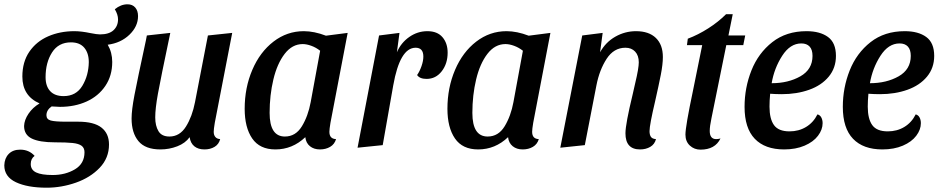

<svg xmlns="http://www.w3.org/2000/svg" viewBox="-52 -675 4366 893"><path d="M-32 94Q-31 61 -11.5 41Q8 21 42 21Q83 21 109 50Q91 63 91 88Q91 115 116 127Q141 139 193 139Q252 139 296.5 112.5Q341 86 341 33Q341 13 327.5 3Q314 -7 285.5 -10Q257 -13 203 -13Q132 -13 96 -30.5Q60 -48 60 -89Q61 -117 80.5 -146Q100 -175 132 -194Q52 -229 52 -319Q52 -387 84.5 -434.5Q117 -482 172 -506Q227 -530 294 -530Q326 -530 369 -521Q399 -515 413 -515Q455 -515 476 -534.5Q497 -554 497 -585Q497 -607 482 -632Q510 -655 541 -655Q564 -655 577 -640Q590 -625 590 -600Q590 -552 550 -513.5Q510 -475 449 -467Q470 -431 470 -387Q470 -323 438 -275.5Q406 -228 351 -203Q296 -178 227 -178Q214 -178 188 -180Q164 -163 164 -139Q164 -120 184 -114.5Q204 -109 256 -109H312Q385 -109 420 -81.5Q455 -54 455 -3Q455 60 411.5 105.5Q368 151 301 174.5Q234 198 165 198Q76 198 22 172.5Q-32 147 -32 94ZM361 -386Q361 -428 340 -453Q319 -478 278 -478Q220 -478 190 -431Q160 -384 160 -316Q160 -274 181.5 -251Q203 -228 244 -228Q302 -228 331 -276Q360 -324 361 -386Z M560 -124Q560 -163 573.5 -233.5Q587 -304 627 -489Q629 -503 631 -510L740 -522Q695 -308 682.5 -239Q670 -170 670 -129Q670 -90 685 -65Q700 -40 736 -40Q784 -40 813 -86.5Q842 -133 855 -200L915 -510L1028 -522L947 -104Q942 -74 942 -62Q942 -47 949.5 -38Q957 -29 972 -28Q966 -4 946 8Q926 20 899 20Q870 20 852 5.5Q834 -9 830 -37Q810 -9 772.5 5.5Q735 20 694 20Q624 20 592 -18.5Q560 -57 560 -124Z M1086 -169Q1086 -267 1121.5 -350Q1157 -433 1220 -481.5Q1283 -530 1361 -530Q1409 -530 1464 -509L1565 -522L1485 -104Q1480 -74 1480 -62Q1480 -29 1511 -28Q1504 -4 1483.5 8Q1463 20 1436 20Q1408 20 1389.5 5Q1371 -10 1368 -37Q1308 20 1229 20Q1156 20 1121 -31Q1086 -82 1086 -169ZM1393 -200 1437 -439Q1418 -454 1396 -462Q1374 -470 1356 -470Q1307 -470 1272 -424.5Q1237 -379 1219.5 -305.5Q1202 -232 1202 -150Q1202 -40 1273 -40Q1323 -40 1352 -87.5Q1381 -135 1393 -200Z M1806 -522 1794 -432Q1813 -476 1851.5 -503Q1890 -530 1936 -530Q1982 -530 2006 -502Q2030 -474 2030 -430Q2030 -379 2002.5 -343.5Q1975 -308 1932 -308Q1900 -308 1888 -326Q1900 -343 1908.5 -367.5Q1917 -392 1917 -412Q1917 -453 1881 -453Q1808 -453 1777 -278L1728 0L1611 12L1711 -510Z M2029 -169Q2029 -267 2064.5 -350Q2100 -433 2163 -481.5Q2226 -530 2304 -530Q2352 -530 2407 -509L2508 -522L2428 -104Q2423 -74 2423 -62Q2423 -29 2454 -28Q2447 -4 2426.5 8Q2406 20 2379 20Q2351 20 2332.5 5Q2314 -10 2311 -37Q2251 20 2172 20Q2099 20 2064 -31Q2029 -82 2029 -169ZM2336 -200 2380 -439Q2361 -454 2339 -462Q2317 -470 2299 -470Q2250 -470 2215 -424.5Q2180 -379 2162.5 -305.5Q2145 -232 2145 -150Q2145 -40 2216 -40Q2266 -40 2295 -87.5Q2324 -135 2336 -200Z M2857 -55Q2857 -98 2891 -238Q2893 -249 2902 -286.5Q2911 -324 2915 -348Q2919 -372 2919 -385Q2919 -417 2902 -435Q2885 -453 2857 -453Q2803 -453 2769.5 -401.5Q2736 -350 2722 -278L2668 0L2554 12L2656 -510L2751 -522L2739 -432Q2765 -479 2810 -504.5Q2855 -530 2906 -530Q2966 -530 2998.5 -498.5Q3031 -467 3031 -410Q3031 -376 3021.5 -327.5Q3012 -279 2995 -204Q2969 -94 2969 -65Q2969 -48 2975.5 -38.5Q2982 -29 2999 -28Q2993 -4 2972.5 8Q2952 20 2925 20Q2857 20 2857 -55Z M3136 -49Q3136 -87 3171 -253L3185 -322L3214 -465H3143L3147 -495Q3195 -513 3242 -543Q3289 -573 3325 -609H3356L3336 -510H3414L3405 -465H3326L3257 -125Q3249 -87 3249 -66Q3249 -28 3279 -28Q3289 -28 3299 -31Q3274 21 3206 21Q3177 21 3156.5 2Q3136 -17 3136 -49Z M3411 -178Q3411 -267 3443 -347.5Q3475 -428 3540 -479Q3605 -530 3699 -530Q3762 -530 3799 -503Q3836 -476 3836 -415Q3836 -359 3802.5 -318.5Q3769 -278 3711.5 -257.5Q3654 -237 3584 -237Q3556 -237 3530 -239Q3527 -206 3527 -179Q3527 -122 3548 -93Q3569 -64 3620 -64Q3663 -64 3697 -84.5Q3731 -105 3750 -143Q3762 -140 3768 -128.5Q3774 -117 3774 -102Q3774 -72 3752.5 -43.5Q3731 -15 3690 2.5Q3649 20 3595 20Q3506 20 3458.5 -29.5Q3411 -79 3411 -178ZM3727 -415Q3727 -444 3713.5 -458.5Q3700 -473 3675 -473Q3623 -473 3586 -415.5Q3549 -358 3537 -288Q3614 -288 3670.5 -320Q3727 -352 3727 -415Z M3868 -178Q3868 -267 3900 -347.5Q3932 -428 3997 -479Q4062 -530 4156 -530Q4219 -530 4256 -503Q4293 -476 4293 -415Q4293 -359 4259.5 -318.5Q4226 -278 4168.5 -257.5Q4111 -237 4041 -237Q4013 -237 3987 -239Q3984 -206 3984 -179Q3984 -122 4005 -93Q4026 -64 4077 -64Q4120 -64 4154 -84.5Q4188 -105 4207 -143Q4219 -140 4225 -128.5Q4231 -117 4231 -102Q4231 -72 4209.5 -43.5Q4188 -15 4147 2.5Q4106 20 4052 20Q3963 20 3915.5 -29.5Q3868 -79 3868 -178ZM4184 -415Q4184 -444 4170.5 -458.5Q4157 -473 4132 -473Q4080 -473 4043 -415.5Q4006 -358 3994 -288Q4071 -288 4127.5 -320Q4184 -352 4184 -415Z"/></svg>

Font: Sansita SW
Style: Italic
Weight: 400
Italic angle: -11°
Designer: Pablo Cosgaya
Foundry: Omnibus-Type
Version: Version 1.000